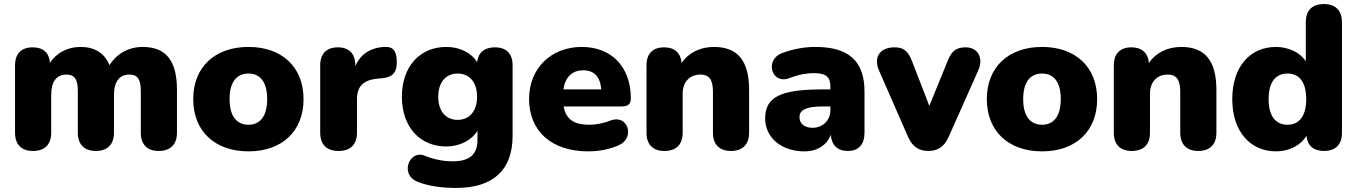

<svg xmlns="http://www.w3.org/2000/svg" viewBox="-20 -734 6676 945"><path d="M142 9C201 9 232 -23 232 -81V-267C232 -332 258 -367 307 -367C347 -367 363 -344 363 -286V-81C363 -23 395 9 452 9C509 9 541 -23 541 -81V-267C541 -332 568 -367 617 -367C657 -367 673 -344 673 -286V-81C673 -23 704 9 761 9C819 9 851 -23 851 -81V-291C851 -436 797 -503 682 -503C613 -503 553 -469 519 -413C494 -474 444 -503 377 -503C310 -503 257 -472 226 -425C222 -475 192 -501 141 -501C85 -501 54 -470 54 -412V-81C54 -23 85 9 142 9Z M1203 11C1367 11 1474 -87 1474 -246C1474 -405 1367 -503 1203 -503C1039 -503 931 -405 931 -246C931 -87 1039 11 1203 11ZM1203 -120C1148 -120 1110 -158 1110 -246C1110 -335 1148 -372 1203 -372C1257 -372 1295 -335 1295 -246C1295 -158 1257 -120 1203 -120Z M1647 9C1705 9 1737 -23 1737 -81V-245C1737 -309 1768 -340 1838 -347L1861 -349C1917 -354 1934 -383 1933 -431C1932 -486 1913 -505 1874 -503C1805 -501 1752 -466 1729 -408V-412C1729 -470 1698 -501 1643 -501C1587 -501 1556 -470 1556 -412V-81C1556 -23 1587 9 1647 9Z M2225 191C2404 191 2503 106 2503 -66V-412C2503 -470 2472 -501 2416 -501C2365 -501 2334 -476 2328 -428C2301 -474 2243 -503 2177 -503C2046 -503 1958 -406 1958 -258C1958 -110 2046 -13 2177 -13C2242 -13 2303 -44 2330 -91V-45C2330 27 2290 60 2208 60C2174 60 2125 55 2067 31C1994 4 1944 128 2039 162C2086 181 2152 191 2225 191ZM2232 -144C2175 -144 2137 -186 2137 -258C2137 -330 2175 -372 2232 -372C2290 -372 2328 -330 2328 -258C2328 -186 2290 -144 2232 -144Z M2875 11C2928 11 2983 1 3029 -21C3105 -56 3072 -173 2985 -141C2950 -126 2908 -120 2880 -120C2806 -120 2766 -146 2754 -210H3039C3071 -210 3085 -222 3085 -249C3085 -404 2991 -503 2843 -503C2693 -503 2584 -398 2584 -247C2584 -89 2694 11 2875 11ZM2851 -388C2903 -388 2935 -357 2939 -294H2753C2762 -356 2797 -388 2851 -388Z M3250 9C3309 9 3340 -23 3340 -81V-273C3340 -330 3374 -367 3428 -367C3468 -367 3489 -344 3489 -284V-81C3489 -23 3521 9 3578 9C3635 9 3667 -23 3667 -81V-291C3667 -435 3611 -503 3494 -503C3427 -503 3369 -475 3335 -424C3330 -474 3300 -501 3249 -501C3193 -501 3162 -470 3162 -412V-81C3162 -23 3193 9 3250 9Z M3939 11C4004 11 4051 -21 4069 -71C4073 -19 4102 9 4153 9C4206 9 4235 -23 4235 -81V-283C4235 -434 4157 -503 3993 -503C3948 -503 3893 -496 3830 -473C3742 -441 3776 -317 3864 -349C3913 -368 3952 -374 3985 -374C4045 -374 4067 -356 4067 -308V-294H4029C3824 -294 3746 -258 3746 -151C3746 -58 3825 11 3939 11ZM3979 -105C3937 -105 3915 -127 3915 -158C3915 -194 3950 -210 4029 -210H4067V-192C4067 -140 4028 -105 3979 -105Z M4549 9C4597 9 4628 -13 4649 -60L4795 -388C4822 -448 4793 -501 4734 -501C4687 -501 4664 -485 4643 -431L4554 -213L4470 -430C4449 -486 4425 -501 4383 -501C4306 -501 4280 -448 4306 -388L4449 -61C4470 -13 4502 9 4549 9Z M5109 11C5273 11 5380 -87 5380 -246C5380 -405 5273 -503 5109 -503C4945 -503 4837 -405 4837 -246C4837 -87 4945 11 5109 11ZM5109 -120C5054 -120 5016 -158 5016 -246C5016 -335 5054 -372 5109 -372C5163 -372 5201 -335 5201 -246C5201 -158 5163 -120 5109 -120Z M5550 9C5609 9 5640 -23 5640 -81V-273C5640 -330 5674 -367 5728 -367C5768 -367 5789 -344 5789 -284V-81C5789 -23 5821 9 5878 9C5935 9 5967 -23 5967 -81V-291C5967 -435 5911 -503 5794 -503C5727 -503 5669 -475 5635 -424C5630 -474 5600 -501 5549 -501C5493 -501 5462 -470 5462 -412V-81C5462 -23 5493 9 5550 9Z M6260 11C6326 11 6383 -19 6410 -66C6415 -17 6445 9 6497 9C6554 9 6585 -23 6585 -81V-624C6585 -683 6553 -714 6496 -714C6438 -714 6407 -683 6407 -624V-432C6380 -475 6323 -503 6260 -503C6133 -503 6045 -406 6045 -246C6045 -87 6134 11 6260 11ZM6317 -120C6262 -120 6224 -158 6224 -246C6224 -335 6262 -372 6317 -372C6371 -372 6409 -335 6409 -246C6409 -158 6371 -120 6317 -120Z"/></svg>

Font: Nunito Black
Style: Regular
Weight: 900
Designer: Vernon Adams
Foundry: Vernon Adams
Version: Version 3.602